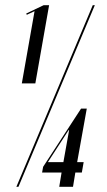

<svg xmlns="http://www.w3.org/2000/svg" viewBox="-20 -719 413 739"><path d="M113 -676 83 -662 81 -667 148 -699H169L116 -398H64ZM337 -699H345L51 0H43ZM146 -77 292 -301H314L277 -95H302L295 -55H270L261 0H208L217 -55H142ZM244 -218 165 -96V-95H224L246 -218Z"/></svg>

Font: Moniqa Black Ita Display
Style: Italic
Weight: 900
Italic angle: -10°
Designer: Rajesh Rajput
Foundry: Rajesh Rajput
Version: Version 1.000